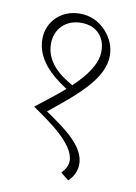

<svg xmlns="http://www.w3.org/2000/svg" viewBox="-79 -679 553 783"><g transform="rotate(10 197.5 -288.0)"><path d="M259 51C277 34 292 9 292 -21C292 -93 215 -150 125 -211C233 -298 338 -382 338 -478C338 -517 323 -550 298 -578C271 -608 234 -627 189 -627C110 -627 55 -570 55 -499C55 -418 116 -361 187 -315C149 -281 106 -250 70 -221C136 -175 251 -99 251 -28C251 -7 240 9 226 25ZM93 -486C93 -547 136 -591 201 -591C262 -591 301 -551 301 -491C301 -437 261 -384 208 -334C148 -367 93 -413 93 -486Z"/></g></svg>

Font: Noto Serif Devanagari ExtraLight
Style: Regular
Weight: 200
Designer: Universal Thirst, Indian Type Foundry and the Monotype Design Team
Foundry: Monotype Imaging Inc.
Version: Version 2.004